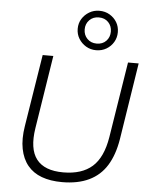

<svg xmlns="http://www.w3.org/2000/svg" viewBox="-64 -1036 851 1096"><g transform="rotate(5 362.0 -488.5)"><path d="M333 8Q266 8 216 -10.5Q166 -29 135 -67Q104 -105 93 -161.5Q82 -218 94 -292L160 -705H221L155 -286Q136 -166 181.5 -107Q227 -48 335 -48Q441 -48 501 -101Q561 -154 580 -272L649 -705H710L641 -265Q626 -174 588.5 -113.5Q551 -53 487 -22.5Q423 8 333 8ZM461 -759Q429 -759 403 -774.5Q377 -790 361.5 -815.5Q346 -841 346 -872Q346 -904 361.5 -929Q377 -954 403 -969.5Q429 -985 461 -985Q494 -985 520 -969.5Q546 -954 561 -929Q576 -904 576 -872Q576 -841 561 -815.5Q546 -790 520 -774.5Q494 -759 461 -759ZM461 -797Q495 -797 515.5 -818.5Q536 -840 536 -872Q536 -904 515.5 -925.5Q495 -947 461 -947Q428 -947 407 -925.5Q386 -904 386 -872Q386 -840 407 -818.5Q428 -797 461 -797Z"/></g></svg>

Font: Nunito Sans 12pt Light
Style: Italic
Weight: 300
Italic angle: -9°
Designer: Vernon Adams
Foundry: Vernon Adams
Version: Version 3.101;gftools[0.9.27]